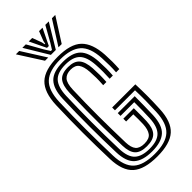

<svg xmlns="http://www.w3.org/2000/svg" viewBox="-309 -1048 1114 1114"><g transform="rotate(-45 248.0 -491.0)"><path d="M251.8 9.2Q146 9.2 98 -33.5Q50 -76.2 46.8 -176Q43.2 -288.5 43.1 -395.1Q43 -501.8 46.8 -616.5Q50.5 -719 97.6 -764.1Q144.8 -809.2 251.8 -809.2Q356.8 -809.2 402.5 -765.1Q448.2 -721 454.2 -623.8Q456 -591.8 456 -564.8Q456 -537.8 454 -505.8H427.5Q429.5 -531.8 429.4 -561.2Q429.2 -590.8 427.5 -623Q422.5 -713.8 380.1 -750.9Q337.8 -788 251.8 -788Q161.2 -788 118.8 -749Q76.2 -710 73.2 -616.2Q69.5 -500 69.8 -396.2Q70 -292.5 73.2 -176.8Q75.8 -88.8 117.2 -50.4Q158.8 -12 251.8 -12Q343.5 -12 384.8 -50.4Q426 -88.8 429.8 -176.8Q431.8 -223 432.4 -264.5Q433 -306 431.5 -354.5H267V-377.5H457.2Q459.2 -325.5 459.1 -279.4Q459 -233.2 456.2 -176Q451.8 -76.8 404.4 -33.8Q357 9.2 251.8 9.2ZM251.8 -33Q175.8 -33 139 -65.6Q102.2 -98.2 99.8 -178Q96.5 -281.5 96.2 -391.2Q96 -501 100 -615.5Q103 -695 137.6 -731Q172.2 -767 251.8 -767Q327.2 -767 361.9 -733.4Q396.5 -699.8 401.2 -621.2Q403 -588.5 403.1 -562.8Q403.2 -537 401 -505.8H374.8Q376.5 -534 376.6 -560.1Q376.8 -586.2 374.8 -619.5Q370.5 -687.8 342 -716.8Q313.5 -745.8 251.8 -745.8Q185.8 -745.8 157.2 -714.4Q128.8 -683 126.2 -614.8Q122.8 -507 122.6 -401Q122.5 -295 126 -178.5Q128.5 -110 158.8 -82.1Q189 -54.2 251.8 -54.2Q316.5 -54.2 345.2 -83.6Q374 -113 377 -179.2Q378.2 -209.2 379 -241.1Q379.8 -273 379.5 -308.8H267V-331.5H406Q406 -295.2 405.4 -253.6Q404.8 -212 403.5 -178.5Q400 -98.2 363.4 -65.6Q326.8 -33 251.8 -33ZM251.8 -75.5Q200 -75.5 177.1 -99.9Q154.2 -124.2 152.5 -179.2Q150 -263.5 149.2 -333.6Q148.5 -403.8 149.5 -470.8Q150.5 -537.8 152.5 -613Q154.5 -670.2 176.2 -697.4Q198 -724.5 251.8 -724.5Q300.2 -724.5 322.5 -699.5Q344.8 -674.5 348.5 -617.5Q350.2 -586.8 350.2 -561.2Q350.2 -535.8 348.2 -505.8H321.8Q324.2 -542.2 323.9 -564.6Q323.5 -587 321.8 -616.5Q318.8 -660.5 303.5 -682Q288.2 -703.5 251.8 -703.5Q217.5 -703.5 199.1 -683.8Q180.8 -664 179 -611.5Q175.2 -502 175.5 -398.6Q175.8 -295.2 179 -179.5Q180.2 -135.8 197 -116.1Q213.8 -96.5 251.8 -96.5Q292 -96.5 307.9 -118.1Q323.8 -139.8 325.8 -182Q326.8 -200.2 326.5 -223Q326.2 -245.8 325.8 -262.8H267V-285.8H353Q353.5 -239 353.1 -216.6Q352.8 -194.2 352.2 -181Q349.8 -125.5 326.8 -100.5Q303.8 -75.5 251.8 -75.5ZM90.2 -990.8H117.8L210 -844.8H183.5ZM143.5 -990.8H171.8L224.5 -897.2L247.5 -860.8H256.5L279.2 -897L332 -990.8H360.2L272.2 -844.8H231.5ZM195.8 -990.8H224.2L245.8 -933.2L249.8 -913.8H254L258.2 -933.2L280.5 -990.8H308.8L273.8 -919L259.5 -889.5H244.5L230.2 -919ZM386 -990.8H413.5L320.5 -844.8H293.8Z"/></g></svg>

Font: Big Shoulders Inline Text ExtraBold
Style: Regular
Weight: 800
Designer: Patric King
Foundry: XO Type Co
Version: Version 1.000